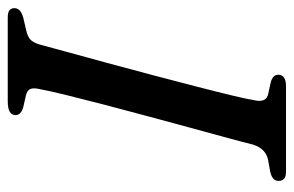

<svg xmlns="http://www.w3.org/2000/svg" viewBox="-148 -592 740 483"><g transform="rotate(-90 221.5 -350.0)"><path d="M211.5 -80.5Q204 -49 228.5 -44.5L256 -38.5Q275.5 -33.5 275.5 -19.5Q275.5 0 246 0H33Q18.5 0 13.5 -5Q8.5 -10 8.5 -18Q7.5 -34 30.5 -39.5L60.5 -45Q88.5 -50 99.5 -82Q105 -104.5 116.2 -145.8Q127.5 -187 141.8 -239.5Q156 -292 171.2 -348.2Q186.5 -404.5 200.2 -457.5Q214 -510.5 224.5 -553.2Q235 -596 239.5 -620.5Q243 -635.5 239.5 -643.5Q236 -651.5 222.5 -654.5L194 -661Q174 -666.5 174 -680.5Q174 -700 208.5 -700H419Q433 -700 438 -695.5Q443 -691 443 -683.5Q443 -667.5 419 -661L387 -653.5Q372 -650 364.5 -643.5Q357 -637 352 -621.5Q345 -596 332.8 -550.8Q320.5 -505.5 305.2 -450Q290 -394.5 274.8 -336.5Q259.5 -278.5 246 -226.2Q232.5 -174 223.2 -135.2Q214 -96.5 211.5 -80.5Z"/></g></svg>

Font: Fraunces 9pt S000
Style: Italic
Weight: 400
Italic angle: -16°
Version: Version 1.000; ttfautohint (v1.8.3)